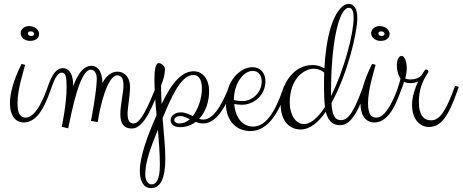

<svg xmlns="http://www.w3.org/2000/svg" viewBox="-20 -680 2376 986"><path d="M102 -51C186 -51 224 -175 246 -234L227 -239C211 -193 168 -76 112 -76C89 -76 70 -89 70 -150C70 -223 101 -314 109 -347L91 -352C47 -266 31 -195 31 -151C31 -84 61 -51 102 -51ZM181 -506C181 -524 162 -546 129 -546C106 -546 86 -531 86 -509C86 -488 107 -470 135 -470C161 -470 181 -483 181 -506ZM155 -506C155 -500 150 -495 140 -495C130 -495 123 -501 123 -508C123 -515 129 -519 138 -519C149 -519 155 -512 155 -506Z M246 -234C263 -284 280 -307 296 -307C317 -307 322 -289 322 -232C322 -143 297 -29 297 -29L330 -21C349 -109 389 -322 446 -322C466 -322 477 -302 477 -275C477 -214 448 -60 447 -59L482 -53C494 -139 533 -293 582 -293C608 -293 614 -268 614 -244C614 -202 598 -141 598 -94C598 -41 619 -20 657 -20C723 -20 766 -144 803 -234L784 -239C743 -140 703 -46 667 -46C643 -46 635 -63 635 -101C635 -115 648 -202 648 -229C648 -291 614 -312 583 -312C551 -312 524 -288 506 -254C505 -323 475 -342 449 -342C414 -342 385 -313 356 -238C356 -305 332 -330 303 -330C271 -330 248 -300 227 -239Z M1025 -66C1017 -66 1010 -67 1003 -70C1037 -106 1054 -160 1054 -213C1054 -270 1023 -314 975 -314C919 -314 867 -266 810 -146C808 -178 807 -211 807 -241C819 -269 827 -298 827 -324C827 -345 805 -356 795 -356C780 -356 773 -325 773 -275C773 -217 778 -153 784 -88C738 15 698 123 698 199C698 247 716 286 755 286C805 286 829 236 829 132C829 77 821 3 815 -73C818 -79 820 -86 823 -92C881 -234 924 -295 975 -295C998 -295 1017 -274 1017 -224C1017 -181 1000 -122 970 -84C951 -93 931 -103 909 -103C881 -103 856 -88 856 -62C856 -51 864 -27 904 -27C936 -27 963 -37 985 -54C998 -49 1011 -46 1024 -46C1105 -46 1153 -170 1178 -234L1159 -239C1136 -186 1089 -66 1025 -66ZM801 166C801 243 782 267 759 267C737 267 726 243 726 214C726 153 753 78 791 -14C796 47 801 109 801 166ZM902 -46C883 -46 875 -56 875 -63C875 -72 883 -84 908 -84C922 -84 937 -76 955 -68C940 -54 922 -46 902 -46Z M1266 -7C1385 -7 1433 -170 1458 -234L1439 -239C1415 -170 1368 -30 1280 -30C1233 -30 1190 -65 1183 -146C1193 -144 1207 -142 1222 -142C1284 -142 1343 -191 1343 -263C1343 -305 1317 -335 1277 -335C1214 -335 1140 -267 1140 -150C1140 -53 1199 -7 1266 -7ZM1278 -316C1308 -316 1324 -291 1324 -262C1324 -203 1273 -161 1227 -161C1205 -161 1189 -164 1181 -167C1181 -251 1230 -316 1278 -316Z M1584 -346C1484 -346 1421 -242 1421 -146C1421 -54 1471 -15 1524 -15C1571 -15 1615 -51 1653 -106C1664 -63 1685 -37 1726 -37C1792 -37 1828 -134 1865 -234L1846 -239C1800 -111 1770 -63 1732 -63C1705 -63 1687 -77 1682 -151C1763 -295 1815 -511 1815 -587C1815 -635 1799 -660 1770 -660C1730 -660 1660 -586 1646 -329C1633 -337 1612 -346 1584 -346ZM1541 -43C1497 -43 1468 -92 1468 -153C1468 -281 1546 -327 1590 -327C1620 -327 1638 -313 1645 -307C1644 -284 1644 -260 1644 -235C1644 -196 1645 -161 1649 -131C1615 -78 1577 -43 1541 -43ZM1796 -587C1796 -507 1747 -319 1680 -187V-209C1680 -451 1718 -640 1772 -640C1794 -640 1796 -607 1796 -587Z M1902 -51C1986 -51 2024 -175 2046 -234L2027 -239C2011 -193 1968 -76 1912 -76C1889 -76 1870 -89 1870 -150C1870 -223 1901 -314 1909 -347L1891 -352C1847 -266 1831 -195 1831 -151C1831 -84 1861 -51 1902 -51ZM1981 -506C1981 -524 1962 -546 1929 -546C1906 -546 1886 -531 1886 -509C1886 -488 1907 -470 1935 -470C1961 -470 1981 -483 1981 -506ZM1955 -506C1955 -500 1950 -495 1940 -495C1930 -495 1923 -501 1923 -508C1923 -515 1929 -519 1938 -519C1949 -519 1955 -512 1955 -506Z M2055 -260C2065 -255 2075 -253 2089 -253C2102 -253 2116 -256 2127 -261C2112 -230 2096 -183 2096 -142C2096 -60 2143 -28 2181 -28C2241 -28 2280 -69 2336 -234L2317 -239C2272 -113 2239 -62 2194 -62C2154 -62 2131 -91 2131 -157C2131 -215 2148 -262 2175 -302C2178 -307 2180 -310 2180 -312C2180 -319 2175 -323 2168 -323C2163 -323 2163 -322 2143 -291C2132 -280 2113 -272 2088 -272C2074 -272 2065 -275 2061 -278C2065 -290 2069 -314 2069 -329C2069 -363 2058 -393 2042 -393C2028 -393 2018 -372 2018 -344C2018 -313 2027 -291 2037 -276C2028 -242 2017 -209 2002 -171L2006 -167C2030 -197 2042 -215 2055 -260Z"/></svg>

Font: Clicker Script
Style: Regular
Weight: 400
Designer: Astigmatic (AOETI)
Foundry: Astigmatic (AOETI)
Version: Version 1.000